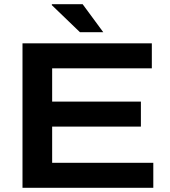

<svg xmlns="http://www.w3.org/2000/svg" viewBox="-20 -893 809 913"><path d="M87 0V-687H702V-568H228V-410H650V-291H228V-119H709V0ZM471 -740H360L226 -869L227 -873H373Z"/></svg>

Font: Archivo SemiExpanded SemiBold
Style: Regular
Weight: 600
Width: 6
Designer: Hector Gatti
Foundry: Omnibus-Type
Version: Version 2.001